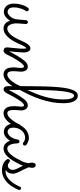

<svg xmlns="http://www.w3.org/2000/svg" viewBox="524 -1276 775 1862"><g transform="rotate(90 911.0 -344.5)"><path d="M180.7 -54.7Q163.6 -26.9 140.9 -10.7Q118.2 5.4 95.2 5.4Q76.7 5.4 62 -1.5Q47.4 -8.3 36.6 -20.8Q25.9 -33.2 20.3 -50.8Q14.6 -68.4 14.6 -90.3Q14.6 -124.5 21.2 -150.9Q27.8 -177.2 35.6 -195.1Q43.5 -212.9 50.3 -222.2Q57.1 -231.4 57.1 -231.4Q59.6 -234.4 63.2 -235.8Q66.9 -237.3 70.8 -237.3Q78.6 -237.3 83.7 -231.7Q88.9 -226.1 88.9 -218.8Q88.9 -215.8 87.6 -212.9Q86.4 -210 85 -207Q82.5 -202.6 77.1 -193.6Q71.8 -184.6 65.9 -169.9Q60.1 -155.3 55.7 -135.5Q51.3 -115.7 51.3 -90.3Q51.3 -61.5 62.7 -46.6Q74.2 -31.7 95.2 -31.7Q104 -31.7 115.5 -37.4Q127 -43 137.9 -54.7Q148.9 -66.4 157.2 -84.5Q165.5 -102.5 168 -127L175.3 -210.9Q176.3 -218.3 181.6 -223.1Q187 -228 194.3 -228Q202.6 -228 207.5 -221.9Q212.4 -215.8 212.4 -208L206.1 -127Q205.1 -116.7 206.8 -100.1Q208.5 -83.5 213.9 -67.4Q219.2 -51.3 230 -39.8Q240.7 -28.3 258.3 -28.3Q271 -28.3 283.2 -34.9Q295.4 -41.5 306.6 -52.2Q317.9 -63 327.4 -76.4Q336.9 -89.8 345 -103.5Q353 -117.2 358.9 -129.6Q364.7 -142.1 368.7 -150.9Q371.1 -156.2 375.5 -159.2Q379.9 -162.1 385.3 -162.1Q394 -162.1 398.9 -156.2Q403.8 -150.4 403.8 -143.6Q403.8 -139.6 402.3 -136.2Q400.4 -132.3 394.8 -119.9Q389.2 -107.4 380.1 -91.6Q371.1 -75.7 358.4 -58.1Q345.7 -40.5 330.1 -25.6Q314.5 -10.7 296.1 -1.2Q277.8 8.3 256.8 8.3Q228 8.3 209 -8.1Q189.9 -24.4 180.7 -54.7Z M477.1 -43.9Q484.9 -60.1 495.1 -79.3Q505.4 -98.6 517.1 -118.4Q528.8 -138.2 541.7 -157.7Q554.7 -177.2 568.8 -194.8Q583 -211.9 597.4 -219.5Q611.8 -227.1 624.5 -227.1Q649.9 -227.1 662.1 -208.5Q674.3 -189.9 674.3 -162.6Q674.3 -156.2 673.6 -147.2Q672.9 -138.2 672.1 -127.9Q671.4 -117.7 670.7 -107.2Q669.9 -96.7 669.9 -87.4Q669.9 -75.7 671.1 -64.9Q672.4 -54.2 675.8 -46.1Q679.2 -38.1 685.5 -33.4Q691.9 -28.8 702.1 -28.8Q720.7 -28.8 738.3 -43.2Q755.9 -57.6 770.8 -77.4Q785.6 -97.2 796.6 -117.7Q807.6 -138.2 813 -150.9Q815.4 -156.2 820.1 -159.2Q824.7 -162.1 830.1 -162.1Q838.4 -162.1 843.5 -156Q848.6 -149.9 848.6 -143.1Q848.6 -139.6 847.2 -136.2Q845.2 -132.3 839.4 -120.1Q833.5 -107.9 824 -92Q814.5 -76.2 801.8 -58.3Q789.1 -40.5 773.7 -25.9Q758.3 -11.2 740.5 -1.5Q722.7 8.3 703.1 8.3Q681.2 8.3 667.5 -0.2Q653.8 -8.8 646 -22.7Q638.2 -36.6 635.5 -53.5Q632.8 -70.3 632.8 -87.4Q632.8 -94.7 633.5 -104Q634.3 -113.3 635.5 -123.5Q636.7 -133.8 637.5 -144Q638.2 -154.3 638.2 -163.6Q638.2 -179.2 633.3 -184.8Q628.4 -190.4 624.5 -190.4Q616.7 -190.4 606.7 -181.4Q596.7 -172.4 585.7 -157.7Q574.7 -143.1 563.2 -124.8Q551.8 -106.4 541.7 -88.4Q531.7 -70.3 523.2 -54Q514.6 -37.6 509.8 -26.9Q500 -6.3 490.2 0.7Q480.5 7.8 470.2 7.8Q456.1 7.8 447.5 -0.7Q439 -9.3 439 -24.9Q439 -28.3 439.9 -38.3Q440.9 -48.3 442.4 -62.3Q443.8 -76.2 445.3 -92.3Q446.8 -108.4 448.2 -124.3Q449.7 -140.1 450.7 -153.8Q451.7 -167.5 451.7 -176.8Q451.7 -189 450.7 -200.2Q449.7 -211.4 446.8 -213.9Q442.4 -212.4 431.2 -195.6Q419.9 -178.7 402.3 -136.2Q399.9 -130.9 395 -127.9Q390.1 -125 384.8 -125Q376.5 -125 371.6 -130.6Q366.7 -136.2 366.7 -143.6Q366.7 -147 368.2 -150.9Q390.1 -203.1 409.4 -227.8Q428.7 -252.4 447.8 -252.4Q459 -252.4 466.8 -246.8Q474.6 -241.2 479.2 -231.9Q483.9 -222.7 486.1 -211.4Q488.3 -200.2 488.3 -188.5Q488.3 -179.7 487.1 -161.1Q485.8 -142.6 483.9 -121.3Q481.9 -100.1 480.2 -79.1Q478.5 -58.1 477.1 -43.9Z M852.1 -41.5Q859.9 -58.1 870.1 -77.4Q880.4 -96.7 892.1 -116.9Q903.8 -137.2 917 -157.2Q930.2 -177.2 944.3 -194.8Q958.5 -211.9 972.9 -219.5Q987.3 -227.1 1000 -227.1Q1012.7 -227.1 1022.2 -221.9Q1031.7 -216.8 1037.8 -208Q1043.9 -199.2 1047.1 -187.5Q1050.3 -175.8 1050.3 -162.1Q1050.3 -150.9 1048.1 -132.1Q1045.9 -113.3 1045.9 -92.8Q1045.9 -81.1 1047.1 -69.6Q1048.3 -58.1 1051.5 -49.1Q1054.7 -40 1061 -34.4Q1067.4 -28.8 1077.6 -28.8Q1089.4 -28.8 1101.1 -35.4Q1112.8 -42 1124 -53Q1135.3 -64 1145.5 -77.4Q1155.8 -90.8 1164.1 -104.2Q1172.4 -117.7 1178.7 -130.1Q1185.1 -142.6 1189 -150.9Q1193.8 -162.1 1206.1 -162.1Q1214.4 -162.1 1219.2 -156.2Q1224.1 -150.4 1224.1 -143.6Q1224.1 -139.6 1222.7 -136.2Q1220.7 -132.3 1215.1 -120.1Q1209.5 -107.9 1200 -91.8Q1190.4 -75.7 1177.7 -58.1Q1165 -40.5 1149.7 -25.6Q1134.3 -10.7 1116.5 -1.2Q1098.6 8.3 1079.1 8.3Q1056.6 8.3 1043 -1.2Q1029.3 -10.7 1021.7 -25.4Q1014.2 -40 1011.5 -58.1Q1008.8 -76.2 1008.8 -93.3Q1008.8 -102.1 1009.5 -112.1Q1010.3 -122.1 1011.2 -131.8Q1012.2 -141.6 1012.9 -150.1Q1013.7 -158.7 1013.7 -164.6Q1013.7 -179.7 1009.5 -185.1Q1005.4 -190.4 1000 -190.4Q992.2 -190.4 982.2 -181.4Q972.2 -172.4 961.2 -157.7Q950.2 -143.1 939.2 -124.8Q928.2 -106.4 918 -88.4Q907.7 -70.3 899.4 -54Q891.1 -37.6 885.7 -26.9Q875.5 -6.3 865 0.7Q854.5 7.8 846.2 7.8Q831.1 7.8 823 -4.2Q814.9 -16.1 814.9 -33.2V-64Q814.9 -156.2 815.2 -240Q815.4 -323.7 817.6 -395.8Q819.8 -467.8 825 -526.1Q830.1 -584.5 840.3 -625.7Q850.6 -667 866.5 -689.5Q882.3 -711.9 906.2 -711.9Q926.8 -711.9 940.9 -700.7Q955.1 -689.5 963.9 -670.2Q972.7 -650.9 976.6 -625.2Q980.5 -599.6 980.5 -571.3Q980.5 -513.7 970 -458.3Q959.5 -402.8 941.9 -350.1Q924.3 -297.4 900.9 -247.3Q877.4 -197.3 851.6 -149.9Q851.6 -141.1 851.6 -128.9Q851.6 -116.7 851.6 -104.5Q851.6 -92.3 851.6 -81.5Q851.6 -70.8 851.6 -64.5ZM852.1 -221.7Q872.6 -266.6 889.4 -309.3Q906.2 -352.1 918.2 -394.5Q930.2 -437 937 -480.7Q943.8 -524.4 943.8 -571.8Q943.8 -579.6 943.1 -596.7Q942.4 -613.8 938.7 -631.3Q935.1 -648.9 927.5 -662.1Q919.9 -675.3 906.2 -675.3Q895.5 -675.3 887.7 -660.9Q879.9 -646.5 874 -621.8Q868.2 -597.2 864.3 -564.5Q860.4 -531.7 857.9 -495.1Q855.5 -458.5 854.2 -419.9Q853 -381.3 852.5 -345Q852.1 -308.6 852.1 -276.9Q852.1 -245.1 852.1 -221.7Z M1566.4 -136.2Q1564.5 -132.3 1558.3 -119.9Q1552.2 -107.4 1542.7 -91.3Q1533.2 -75.2 1520.5 -57.6Q1507.8 -40 1492.2 -25.4Q1476.6 -10.7 1458.5 -1.2Q1440.4 8.3 1420.4 8.3Q1392.1 8.3 1372.8 -9.8Q1353.5 -27.8 1344.7 -55.2Q1328.1 -27.3 1305.2 -11Q1282.2 5.4 1259.3 5.4Q1241.2 5.4 1226.6 -1.2Q1211.9 -7.8 1201.7 -19.8Q1191.4 -31.7 1185.8 -47.9Q1180.2 -64 1180.2 -83Q1180.2 -121.1 1193.1 -150.1Q1206.1 -179.2 1226.1 -198.7Q1246.1 -218.3 1270.3 -228Q1294.4 -237.8 1316.9 -237.8Q1332 -237.8 1344.7 -233.6Q1357.4 -229.5 1366.5 -224.6Q1375.5 -219.7 1380.4 -215.6Q1385.3 -211.4 1385.7 -210.9Q1391.1 -204.6 1391.1 -197.8Q1391.1 -190.4 1385.7 -184.8Q1380.4 -179.2 1373 -179.2Q1365.2 -179.2 1359.9 -184.6Q1358.9 -185.5 1355.5 -188.2Q1352.1 -190.9 1346.2 -193.8Q1340.3 -196.8 1332.3 -199Q1324.2 -201.2 1314 -201.2Q1298.8 -201.2 1281.7 -194.3Q1264.6 -187.5 1250.5 -173.1Q1236.3 -158.7 1226.8 -137Q1217.3 -115.2 1217.3 -85.4Q1217.3 -76.2 1219.2 -66.7Q1221.2 -57.1 1226.1 -49.3Q1231 -41.5 1239.3 -36.6Q1247.6 -31.7 1259.8 -31.7Q1268.6 -31.7 1280 -37.6Q1291.5 -43.5 1302 -55.7Q1312.5 -67.9 1321 -86.4Q1329.6 -105 1333 -130.4Q1334 -137.2 1339.4 -141.8Q1344.7 -146.5 1352.1 -146.5Q1358.9 -146.5 1364 -141.1Q1369.1 -135.7 1369.6 -128.9Q1370.1 -119.6 1371.6 -102.8Q1373 -85.9 1378.2 -69.3Q1383.3 -52.7 1393.6 -40.5Q1403.8 -28.3 1421.9 -28.3Q1433.6 -28.3 1445.1 -34.7Q1456.5 -41 1467.5 -51.5Q1478.5 -62 1488.5 -75.4Q1498.5 -88.9 1506.8 -102.5Q1515.1 -116.2 1521.5 -128.9Q1527.8 -141.6 1532.2 -150.9Q1534.7 -156.2 1539.3 -159.2Q1543.9 -162.1 1549.3 -162.1Q1557.6 -162.1 1562.7 -156Q1567.9 -149.9 1567.9 -143.1Q1567.9 -139.6 1566.4 -136.2Z M1586.9 -180.7Q1584 -172.9 1579.8 -163.1Q1575.7 -153.3 1570.3 -142.6Q1565.9 -134.3 1561.3 -129.6Q1556.6 -125 1549.3 -125Q1541 -125 1536.1 -130.1Q1531.2 -135.3 1531.2 -142.1Q1531.2 -144.5 1531.7 -146.2Q1532.2 -147.9 1534.2 -151.9Q1546.9 -176.3 1553 -194.6Q1559.1 -212.9 1563 -232.9Q1559.6 -244.1 1558.1 -252Q1556.6 -259.8 1556.6 -268.1Q1556.6 -284.2 1563.5 -294.2Q1570.3 -304.2 1582.5 -304.2Q1593.8 -304.2 1600.3 -294.4Q1606.9 -284.7 1606.9 -270.5Q1606.9 -262.7 1605.5 -254.9Q1604 -247.1 1601.6 -235.4Q1612.8 -207.5 1624 -186Q1635.3 -164.6 1644 -146.7Q1652.8 -128.9 1658.4 -113.3Q1664.1 -97.7 1664.1 -82Q1664.1 -61.5 1655.8 -43Q1647.5 -24.4 1628.4 -11.7Q1630.9 -11.2 1633.3 -11.2Q1635.7 -11.2 1638.2 -11.2Q1666 -11.2 1689.5 -23.9Q1712.9 -36.6 1731.7 -56.9Q1750.5 -77.1 1765.1 -101.8Q1779.8 -126.5 1790.5 -150.9Q1795.4 -162.1 1804.2 -162.1Q1812.5 -162.1 1817.1 -156.2Q1821.8 -150.4 1821.8 -143.6Q1821.8 -139.6 1820.3 -136.2Q1814.9 -123 1806.4 -106.2Q1797.9 -89.4 1785.9 -71.5Q1773.9 -53.7 1758.3 -36.6Q1742.7 -19.5 1723.4 -6.1Q1704.1 7.3 1681.2 15.4Q1658.2 23.4 1630.9 23.4Q1598.1 23.4 1570.1 12Q1542 0.5 1524.4 -25.9Q1521.5 -30.3 1521.5 -35.2Q1521.5 -42.5 1527.1 -48.1Q1532.7 -53.7 1540 -53.7Q1547.9 -53.7 1553.2 -48.3Q1553.7 -47.4 1556.6 -45.2Q1559.6 -43 1563.7 -40.3Q1567.9 -37.6 1573.5 -35.6Q1579.1 -33.7 1585 -33.7Q1596.7 -33.7 1604.7 -38.6Q1612.8 -43.5 1617.7 -50.5Q1622.6 -57.6 1624.8 -65.7Q1627 -73.7 1627 -79.6Q1627 -91.8 1623 -104Q1619.1 -116.2 1613 -128.4Q1606.9 -140.6 1599.9 -153.6Q1592.8 -166.5 1586.9 -180.7Z"/></g></svg>

Font: Sacramento
Style: Regular
Weight: 400
Designer: Astigmatic (AOETI)
Foundry: Astigmatic (AOETI)
Version: Version 1.000